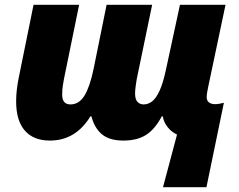

<svg xmlns="http://www.w3.org/2000/svg" viewBox="-20 -573 991 796"><path d="M655.8 203.1 713.9 -15.1Q691.4 -25.4 675 -45.9Q658.7 -66.4 654.8 -90.8H650.9Q621.6 -36.1 584.7 -13.2Q547.9 9.8 491.2 9.8Q434.1 9.8 402.8 -16.1Q371.6 -42 358.9 -90.8H355Q293.5 9.8 187 9.8Q119.1 9.8 83 -31.5Q46.9 -72.8 46.9 -152.8Q46.9 -199.2 58.1 -252.9L119.1 -553.2H308.1L245.1 -245.1Q243.2 -235.4 240.5 -218.3Q237.8 -201.2 237.8 -180.2Q237.8 -140.1 272 -140.1Q308.1 -140.1 330.6 -177.2Q353 -214.4 368.2 -288.1L421.9 -553.2H610.8L546.9 -245.1Q544.9 -233.9 542.5 -216.1Q540 -198.2 540 -186Q540 -161.1 550 -150.6Q560.1 -140.1 575.2 -140.1Q593.8 -140.1 610.1 -152.3Q626.5 -164.6 641.1 -195.8Q655.8 -227.1 668 -284.2L726.1 -553.2H915L844.2 -217.8Q841.8 -206.1 839.4 -193.4Q836.9 -180.7 836.9 -170.9Q836.9 -155.3 846.7 -148.2Q856.4 -141.1 872.1 -141.1Q880.9 -141.1 891.8 -143.3Q902.8 -145.5 908.2 -147L835.9 203.1Z"/></svg>

Font: Open Sans ExtraBold
Style: Italic
Weight: 800
Italic angle: -12°
Designer: Monotype Design Team
Foundry: Monotype Imaging Inc.
Version: Version 3.000; ttfautohint (v1.8.4)